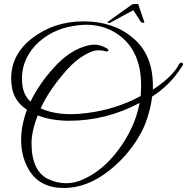

<svg xmlns="http://www.w3.org/2000/svg" viewBox="-20 -862 937 962"><path d="M673 -840C673 -843 662 -843 642 -840L519 -752C518 -751 519 -749 520 -748C527 -746 534 -747 539 -752L648 -811L686 -752C689 -749 693 -748 699 -748C703 -748 704 -749 703 -752ZM524 -5C616 -76 688 -177 716 -265C731 -309 739 -347 742 -378C802 -416 852 -466 891 -528C907 -543 888 -559 876 -539C856 -499 813 -457 746 -413V-433C746 -536 713 -616 647 -671C582 -727 499 -755 399 -755C299 -755 212 -726 139 -669C70 -615 36 -548 36 -468C36 -458 37 -448 38 -438C43 -385 68 -343 115 -312C76 -207 73 -96 126 -9C162 50 220 80 300 80C376 80 451 52 524 -5ZM687 -434C687 -417 686 -399 685 -381C602 -336 513 -308 418 -296C389 -292 361 -290 335 -290C276 -290 226 -300 184 -319C211 -380 255 -444 314 -511C374 -579 439 -610 470 -610C486 -610 497 -609 504 -606C524 -600 530 -611 516 -619C475 -644 443 -639 424 -635C362 -621 303 -583 248 -521C197 -464 159 -408 133 -353C104 -378 90 -416 90 -469C90 -530 112 -584 155 -632C206 -687 273 -721 354 -733C373 -736 392 -738 411 -738C475 -738 531 -720 579 -684C651 -630 687 -547 687 -434ZM679 -346C676 -325 670 -302 661 -275C637 -207 602 -145 555 -88C508 -31 456 10 398 36C341 63 281 63 221 35C166 8 138 -52 138 -144C138 -183 148 -230 169 -284C214 -266 267 -257 327 -257C450 -257 568 -287 679 -346Z"/></svg>

Font: VL Great Vibes
Style: Regular
Weight: 400
Designer: Robert E. Leuschke
Foundry: Robert E. Leuschke
Version: Version 1.001